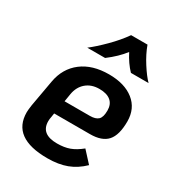

<svg xmlns="http://www.w3.org/2000/svg" viewBox="-171 -798 836 914"><g transform="rotate(30 247.0 -341.5)"><path d="M147 -169Q144 -156 144 -143Q144 -72 233 -72Q272 -72 301 -82.5Q330 -93 362 -119L417 -59Q379 -22 334 -5Q289 12 228 12Q34 12 34 -129Q34 -141 38 -169L64 -315Q78 -393 135.5 -437Q193 -481 284 -481Q370 -481 420.5 -441Q471 -401 471 -330Q471 -255 441.5 -222Q412 -189 347 -189H150ZM171 -307 164 -264H303Q334 -264 348.5 -277.5Q363 -291 363 -328Q363 -362 341.5 -380Q320 -398 279 -398Q235 -398 206.5 -373.5Q178 -349 171 -307ZM281 -695H371Q387 -651 415.5 -606.5Q444 -562 467 -539H370Q338 -572 313 -621Q281 -579 228 -539H130Q164 -565 207.5 -608.5Q251 -652 281 -695Z"/></g></svg>

Font: KoHo SemiBold
Style: Italic
Weight: 600
Italic angle: -10°
Version: Version 1.000; ttfautohint (v1.6)